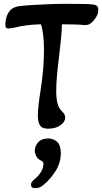

<svg xmlns="http://www.w3.org/2000/svg" viewBox="-20 -663 534 1004"><path d="M231 10Q219 10 206.5 6Q194 2 186 -13Q178 -28 178 -59Q178 -81 181.5 -113Q185 -145 191 -182Q199 -232 204.5 -287.5Q210 -343 210 -401Q210 -448 205.5 -482.5Q201 -517 194 -536Q156 -535 122 -531Q88 -527 53 -518Q44 -517 37.5 -515.5Q31 -514 25 -514Q16 -514 12 -517.5Q8 -521 8 -535Q8 -552 13 -570.5Q18 -589 28 -602Q38 -616 51.5 -622.5Q65 -629 81 -631Q106 -634 145 -636.5Q184 -639 230.5 -641Q277 -643 322 -643Q395 -643 426.5 -642Q458 -641 469 -639Q483 -637 488.5 -630.5Q494 -624 494 -610Q494 -583 470 -556Q460 -544 449 -537.5Q438 -531 420 -532Q404 -534 373 -535Q342 -536 304 -536Q303 -501 298.5 -454.5Q294 -408 288 -361Q282 -315 278 -269Q274 -223 274 -185Q274 -150 280.5 -123.5Q287 -97 307 -78Q321 -64 321 -48Q321 -26 296 -8Q271 10 231 10ZM164 321Q142 321 142 302Q142 288 164 271Q183 255 195 235Q207 215 207 193Q207 187 203.5 183Q200 179 188 173Q175 165 168.5 151.5Q162 138 162 125Q162 100 180 80.5Q198 61 231 61Q260 61 279 79Q298 97 298 137Q298 189 270.5 231.5Q243 274 212 300Q198 313 186 317Q174 321 164 321Z"/></svg>

Font: Akaya Telivigala
Style: Regular
Weight: 400
Designer: Vaishnavi Murthy Yerkadithaya, Juan Luis Blanco Aristondo
Version: Version 1.002; ttfautohint (v1.8.3)